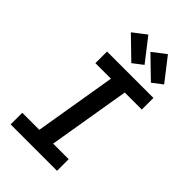

<svg xmlns="http://www.w3.org/2000/svg" viewBox="-290 -1084 1179 1179"><g transform="rotate(45 300.0 -494.0)"><path d="M52 0V-101H200L289 -634H154V-735H557V-634H409L320 -101H455V0ZM480 -790 344 -922 430 -988 545 -840ZM310 -790 174 -922 260 -988 375 -840Z"/></g></svg>

Font: Iosevka Curly Slab Extended
Style: Bold Italic
Weight: 700
Width: 7
Italic angle: -9°
Monospace: yes
Designer: Belleve Invis
Foundry: Belleve Invis
Version: Version 11.0.0; ttfautohint (v1.8.3)